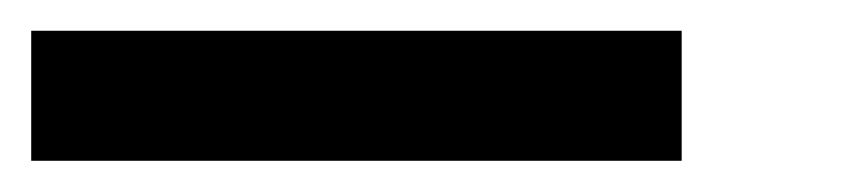

<svg xmlns="http://www.w3.org/2000/svg" viewBox="-20 -103 540 123"><path d="M0 0V-83.3H416.7V0Z"/></svg>

Font: GalmuriMono11 Regular
Style: Regular
Weight: 400
Designer: Lee Minseo (quiple)
Version: Version 2.399;hotconv 1.1.1;makeotfexe 2.6.0 DEVELOPMENT